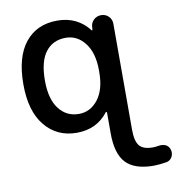

<svg xmlns="http://www.w3.org/2000/svg" viewBox="-84 -633 852 917"><g transform="rotate(-10 342.0 -174.5)"><path d="M146.5 -283.2Q146.5 -193.4 183.1 -146Q219.7 -98.6 279.3 -98.6Q335 -98.6 372.1 -146Q409.2 -193.4 409.2 -278.3V-288.1Q409.2 -372.1 372.1 -419.9Q335 -467.8 279.3 -467.8Q216.8 -467.8 181.6 -421.9Q146.5 -376 146.5 -283.2ZM464.8 -544.9Q486.3 -544.9 501 -530.3Q515.6 -515.6 515.6 -494.1V19.5Q515.6 75.2 534.2 97.7Q552.7 120.1 598.6 120.1Q613.3 120.1 627.9 117.2Q633.8 116.2 638.7 116.2Q651.4 116.2 662.1 121.1Q677.7 129.9 681.6 146.5Q683.6 152.3 683.6 158.2Q683.6 170.9 677.7 181.6Q668 198.2 649.4 201.2Q619.1 206.1 588.9 207Q496.1 207 454.1 162.6Q412.1 118.2 412.1 19.5V-82Q412.1 -84 409.7 -85Q407.2 -85.9 406.2 -84Q350.6 -11.7 253.9 -11.7Q158.2 -11.7 100.1 -82.5Q42 -153.3 42 -283.2Q42 -416 98.1 -485.8Q154.3 -555.7 253.9 -555.7Q350.6 -555.7 408.2 -481.4Q409.2 -479.5 410.6 -480.5Q412.1 -481.4 412.1 -482.4L413.1 -494.1Q413.1 -515.6 428.2 -530.3Q443.4 -544.9 464.8 -544.9Z"/></g></svg>

Font: Gen Jyuu GothicX Medium
Style: Regular
Weight: 500
Designer: Ryoko NISHIZUKA (kana &amp; ideographs); Paul D. Hunt (Latin, Greek &amp; Cyrillic); Wenlong ZHANG (bopomofo); Sandoll C
Version: Version 1.058.20140828